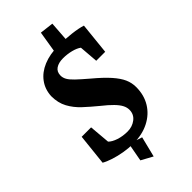

<svg xmlns="http://www.w3.org/2000/svg" viewBox="-275 -827 1031 1031"><g transform="rotate(-45 240.0 -312.0)"><path d="M201.1 11.4Q167.7 11.4 131.1 5.3Q94.5 -0.9 62.8 -11.2Q31.1 -21.5 11.8 -32.9L30.8 -210.8H102.3L112.5 -92.3Q127.6 -76.6 158.6 -66.4Q189.5 -56.3 225 -56.3Q261.4 -56.3 288.2 -76.9Q314.9 -97.5 314.9 -132Q314.9 -150 305.7 -167.8Q296.6 -185.7 275.3 -207.6Q254 -229.6 218 -258Q178.2 -290.6 144.5 -321.9Q110.7 -353.1 90 -391.3Q69.2 -429.5 69.2 -480.4Q71.6 -530.6 99.1 -567.7Q126.5 -604.9 174.7 -625Q222.9 -645.2 285.9 -645.2Q337.2 -645.2 384.9 -639.5Q432.6 -633.8 461.4 -624.4L442.8 -444.2H374.7L366.1 -551.9Q349.5 -564.6 319.5 -572.3Q289.5 -579.9 257.9 -579.9Q224.3 -579.9 203.5 -566Q182.7 -552 182.7 -523.2Q182.7 -506.9 191.5 -491Q200.4 -475.1 222.5 -454Q244.6 -432.9 284.2 -399.1Q339.1 -353.4 369.9 -318.6Q400.7 -283.7 413.7 -254.4Q426.7 -225 426.7 -192.8Q426.7 -132.2 398.7 -86.3Q370.7 -40.4 319.8 -14.5Q268.8 11.4 201.1 11.4ZM229.5 137.2 164 101.5 183.4 -3.5 258.4 20.8ZM247.8 -618 271.2 -761.1 348.9 -751.7 339.6 -620.8Z"/></g></svg>

Font: Faustina Light
Style: Italic
Weight: 300
Italic angle: -8°
Designer: Alfonso Garcia
Foundry: http://www.omnibus-type.com
Version: Version 1.200